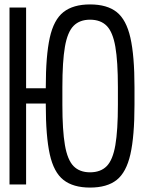

<svg xmlns="http://www.w3.org/2000/svg" viewBox="-20 -834 640 868"><path d="M387 14Q311 14 267 -20.5Q223 -55 205 -136.5Q187 -218 187 -360V-440Q187 -582 205 -663.5Q223 -745 267 -779.5Q311 -814 387 -814Q464 -814 507.5 -779.5Q551 -745 569.5 -663.5Q588 -582 588 -440V-360Q588 -218 569.5 -136.5Q551 -55 507.5 -20.5Q464 14 387 14ZM23 0V-800H98V0ZM57 -366V-435H230V-366ZM387 -55Q435 -55 462.5 -83Q490 -111 501.5 -178Q513 -245 513 -360V-440Q513 -556 501.5 -622.5Q490 -689 462.5 -717Q435 -745 387 -745Q340 -745 312.5 -717Q285 -689 273.5 -622.5Q262 -556 262 -440V-360Q262 -245 273.5 -178Q285 -111 312.5 -83Q340 -55 387 -55Z"/></svg>

Font: Victor Mono
Style: Regular
Weight: 400
Monospace: yes
Designer: Rune Bjørnerås
Version: Version 1.561;gftools[0.9.30]